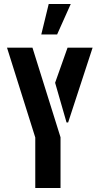

<svg xmlns="http://www.w3.org/2000/svg" viewBox="-20 -938 498 958"><path d="M186 -766 223 -918H333L265 -766ZM156 0V-252L15 -700H142L282 -253V0ZM312 -327 255 -525 317 -700H442L320 -327Z"/></svg>

Font: Stick No Bills
Style: Bold
Weight: 700
Version: Version 2.000